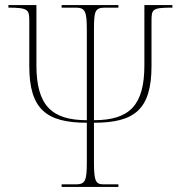

<svg xmlns="http://www.w3.org/2000/svg" viewBox="-20 -734 697 754"><path d="M222 0H445V-10H388C356 -10 349 -21 349 -98V-252C507 -252 575 -303 575 -475V-650C575 -698 577 -704 657 -704V-714H547V-478C547 -322 490 -262 349 -262V-615C349 -693 353 -704 395 -704H445V-714H222V-704H275C314 -704 321 -693 321 -615V-262C183 -262 123 -320 123 -478V-714H13V-704C93 -704 95 -695 95 -650V-475C95 -306 161 -252 321 -252V-98C321 -21 314 -10 276 -10H222Z"/></svg>

Font: Noto Serif Display Thin
Style: Regular
Weight: 100
Designer: Monotype Design Team
Foundry: Monotype Imaging Inc.
Version: Version 2.009